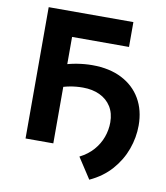

<svg xmlns="http://www.w3.org/2000/svg" viewBox="-92 -776 872 1008"><g transform="rotate(10 344.0 -272.5)"><path d="M85.5 0V-700H537V-567.5H233.5V0ZM452.5 155 380.5 44.5Q424 22.5 452.5 -10Q481 -42.5 495 -81.2Q509 -120 509 -160Q509 -209 487.2 -243.8Q465.5 -278.5 426.5 -297Q387.5 -315.5 336.5 -315.5Q300 -315.5 267 -309.2Q234 -303 198 -289.5L197 -411Q241 -426.5 283.2 -433.2Q325.5 -440 364.5 -440Q456.5 -440 522.2 -406.2Q588 -372.5 623.2 -311.8Q658.5 -251 658.5 -170Q658.5 -106 636 -43.5Q613.5 19 567.8 71Q522 123 452.5 155Z"/></g></svg>

Font: Geologica SemiBold
Style: Regular
Weight: 600
Designer: Sindre Bremnes, Frode Helland
Foundry: Monokrom Skriftforlag AS
Version: Version 1.010;gftools[0.9.28]